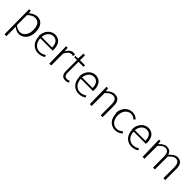

<svg xmlns="http://www.w3.org/2000/svg" viewBox="376 -2349 4268 4268"><g transform="rotate(45 2510.0 -215.0)"><path d="M102 253H161V58L159 -41C214 2 268 26 319 26C446 26 558 -82 558 -267C558 -434 484 -544 339 -544C272 -544 209 -504 155 -463H152L144 -529H95ZM154 -90V-404C217 -460 271 -490 323 -490C444 -490 488 -395 488 -264C488 -118 412 -22 305 -22C265 -22 208 -39 149 -87Z M674 -261C674 -82 787 25 926 25C1004 25 1055 0 1098 -27L1075 -70C1034 -41 988 -22 929 -22C811 -22 732 -114 728 -246H1113C1115 -259 1116 -273 1116 -288C1116 -447 1037 -540 905 -540C781 -540 665 -429 665 -252ZM725 -289C736 -413 815 -486 903 -486C997 -486 1057 -419 1057 -287Z M1267 10H1326V-355C1365 -455 1423 -490 1470 -490C1491 -490 1501 -487 1519 -479L1531 -532C1513 -541 1496 -544 1474 -544C1410 -544 1355 -497 1318 -428H1315L1307 -528H1258Z M1561 -483H1645V-144C1645 -43 1677 25 1784 25C1808 25 1842 16 1873 5L1858 -40C1838 -31 1811 -23 1790 -23C1717 -23 1698 -67 1698 -135V-477H1854V-526H1697V-683H1647L1639 -525L1552 -519Z M1947 -261C1947 -82 2060 25 2199 25C2277 25 2328 0 2371 -27L2348 -70C2307 -41 2261 -22 2202 -22C2084 -22 2005 -114 2001 -246H2386C2388 -259 2389 -273 2389 -288C2389 -447 2310 -540 2178 -540C2054 -540 1938 -429 1938 -252ZM1998 -289C2009 -413 2088 -486 2176 -486C2270 -486 2330 -419 2330 -287Z M2540 10H2599V-396C2662 -461 2706 -493 2769 -493C2852 -493 2887 -440 2887 -326V14H2946V-333C2946 -472 2893 -542 2779 -542C2704 -542 2647 -499 2591 -444H2588L2580 -526H2531Z M3099 -261C3099 -80 3206 25 3347 25C3415 25 3473 -4 3519 -44L3490 -84C3453 -51 3404 -23 3347 -23C3232 -23 3156 -117 3156 -255C3156 -393 3238 -488 3346 -488C3397 -488 3436 -464 3469 -432L3502 -472C3464 -505 3415 -537 3342 -537C3207 -537 3089 -431 3089 -249Z M3607 -261C3607 -82 3720 25 3859 25C3937 25 3988 0 4031 -27L4008 -70C3967 -41 3921 -22 3862 -22C3744 -22 3665 -114 3661 -246H4046C4048 -259 4049 -273 4049 -288C4049 -447 3970 -540 3838 -540C3714 -540 3598 -429 3598 -252ZM3658 -289C3669 -413 3748 -486 3836 -486C3930 -486 3990 -419 3990 -287Z M4200 10H4259V-396C4316 -461 4368 -493 4415 -493C4495 -493 4531 -440 4531 -326V14H4590V-392C4648 -457 4697 -489 4745 -489C4824 -489 4861 -436 4861 -322V18H4920V-329C4920 -468 4865 -538 4755 -538C4691 -538 4631 -494 4569 -427C4549 -493 4505 -536 4418 -536C4356 -536 4294 -493 4245 -438H4242L4234 -520H4185Z"/></g></svg>

Font: GenEiGothic-pro-Light
Style: Regular
Weight: 300
Designer: Ryoko NISHIZUKA (kana & ideographs); Paul D. Hunt (Latin, Greek & Cyrillic); Wenlong ZHANG (bopomofo); Sandoll Communica
Foundry: Adobe Systems Incorporated; o_tamon
Version: Version 1.000.140830